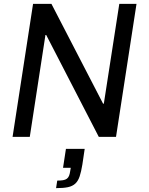

<svg xmlns="http://www.w3.org/2000/svg" viewBox="-20 -708 771 993"><path d="M45 0ZM491 0 219 -527H215L134 0H45L151 -688H246L513 -172H517L597 -688H686L580 0ZM276 226Q294 226 306 224Q318 222 325.5 216.5Q333 211 337 201.5Q341 192 343 177L346 160H306L321 62H418L406 143Q400 180 392 204Q384 228 369.5 241.5Q355 255 331.5 260Q308 265 270 265Z"/></svg>

Font: Azeri Sans
Style: Italic
Weight: 400
Designer: Hector Gatti & Omnibus-Type (original fonts) / Cristiano Sobral (main changes and remastering)
Foundry: Omnibus-Type
Version: Version 0.07;August 21, 2020;FontCreator 13.0.0.2681 64-bit;